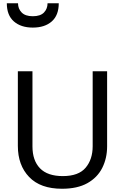

<svg xmlns="http://www.w3.org/2000/svg" viewBox="-20 -1153 771 1183"><path d="M640 -252Q640 -178 610 -118.5Q580 -59 518.5 -24.5Q457 10 362 10Q229 10 159.5 -62.5Q90 -135 90 -254V-714H180V-251Q180 -164 226.5 -116Q273 -68 367 -68Q464 -68 507.5 -119.5Q551 -171 551 -252V-714H640ZM182 -983Q109 -983 65.5 -1021Q22 -1059 22 -1133H91Q91 -1099 113.5 -1076Q136 -1053 182 -1053Q229 -1053 251 -1076Q273 -1099 273 -1133H342Q342 -1059 299 -1021Q256 -983 182 -983Z"/></svg>

Font: Noto Sans Tifinagh Rhissa Ixa
Style: Regular
Weight: 400
Designer: JamraPatel
Foundry: JamraPatel LLC
Version: Version 2.006; ttfautohint (v1.8.4.7-5d5b)